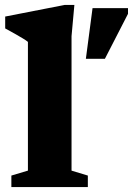

<svg xmlns="http://www.w3.org/2000/svg" viewBox="-20 -757 538 777"><path d="M269.5 -66.5 335.5 -46.5V0H26V-46.5L93 -66.5V-587.5Q86.5 -593 72 -601.8Q57.5 -610.5 39 -621Q20.5 -631.5 1 -642V-690L241.5 -737H281L269.5 -610.5ZM327.5 -519 354.5 -724H498V-701L404.5 -519Z"/></svg>

Font: Newsreader 9pt
Style: Bold
Weight: 700
Designer: Hugues Gentile
Foundry: Production Type
Version: Version 1.003